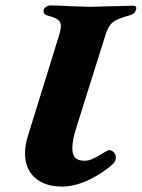

<svg xmlns="http://www.w3.org/2000/svg" viewBox="-20 -675 521 706"><path d="M72 -111Q72 -140 82 -173L199 -551Q204 -569 204 -579Q204 -594 193 -602.5Q182 -611 154 -618Q137 -623 141 -640Q143 -646 150.5 -650.5Q158 -655 164 -655Q201 -655 242 -652Q294 -650 313 -650Q332 -650 388 -652Q448 -654 469 -654Q485 -654 480 -639Q477 -630 471.5 -625.5Q466 -621 455 -618Q411 -606 395 -593.5Q379 -581 369 -550L262 -210Q246 -161 246 -130Q246 -106 256.5 -95Q267 -84 290 -84Q305 -84 317.5 -89.5Q330 -95 341.5 -101.5Q353 -108 357 -111Q377 -123 381 -123Q391 -123 398.5 -115Q406 -107 406 -96Q406 -83 396 -73Q364 -42 310.5 -15.5Q257 11 208 11Q145 11 108.5 -21.5Q72 -54 72 -111Z"/></svg>

Font: EB Garamond ExtraBold
Style: Italic
Weight: 800
Italic angle: -17.2°
Designer: Georg Duffner and Octavio Pardo
Foundry: Georg Duffner
Version: Version 1.000